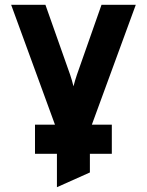

<svg xmlns="http://www.w3.org/2000/svg" viewBox="-20 -531 613 801"><path d="M217.5 250V11.5L26.5 -511H169.5L272.5 -219.5Q276 -209 279.8 -196.2Q283.5 -183.5 286.5 -171Q290 -183.5 293.5 -196Q297 -208.5 301 -219.5L403.5 -511H546.5L355 11.5V188.5ZM126 110.5V-11H446.5V110.5Z"/></svg>

Font: Overpass ExtraBold
Style: Regular
Weight: 800
Designer: Delve Withrington, Dave Bailey, Thomas Jockin
Foundry: Delve Fonts LLC
Version: Version 4.000; ttfautohint (v1.8.3)